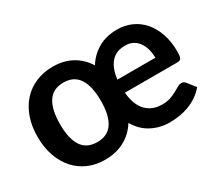

<svg xmlns="http://www.w3.org/2000/svg" viewBox="-101 -731 1076 949"><g transform="rotate(-30 437.0 -257.0)"><path d="M636 -521Q679.5 -521 717 -504.2Q754.5 -487.5 781.8 -456Q809 -424.5 824.5 -379.5Q840 -334.5 840 -278.5Q840 -264.5 838.8 -255.2Q837.5 -246 834.5 -240.8Q831.5 -235.5 826.2 -233.2Q821 -231 812.5 -231H513.5Q520.5 -157.5 555.2 -122.8Q590 -88 645 -88Q673 -88 693 -95Q713 -102 728.2 -110.5Q743.5 -119 755.5 -126Q767.5 -133 779 -133Q792 -133 801 -121.5L837 -76.5Q816.5 -52.5 792 -36.2Q767.5 -20 740.8 -10.2Q714 -0.5 686.5 3.5Q659 7.5 633 7.5Q579 7.5 531.8 -16.8Q484.5 -41 454 -93Q424 -44.5 375.8 -18.5Q327.5 7.5 263.5 7.5Q212.5 7.5 169.8 -11Q127 -29.5 96 -64Q65 -98.5 47.8 -147.5Q30.5 -196.5 30.5 -257.5Q30.5 -318 48 -367Q65.5 -416 96.8 -450Q128 -484 171.8 -502.5Q215.5 -521 268 -521Q330 -521 376.8 -495.2Q423.5 -469.5 453 -422Q480.5 -467 526.5 -494Q572.5 -521 636 -521ZM275 -87.5Q334 -87.5 362.5 -130.5Q391 -173.5 391 -256.5Q391 -339.5 362.5 -383Q334 -426.5 275 -426.5Q215 -426.5 186.5 -382.8Q158 -339 158 -256.5Q158 -173.5 186.2 -130.5Q214.5 -87.5 275 -87.5ZM630.5 -432.5Q578 -432.5 549.2 -399.2Q520.5 -366 514 -305.5H730.5Q730.5 -330 724.5 -353Q718.5 -376 706.2 -393.8Q694 -411.5 675 -422Q656 -432.5 630.5 -432.5Z"/></g></svg>

Font: LatoHex
Style: Bold
Weight: 700
Designer: Lukasz Dziedzic
Foundry: tyPoland Lukasz Dziedzic
Version: Version 1.104; Western+Polish opensource